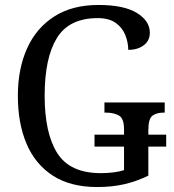

<svg xmlns="http://www.w3.org/2000/svg" viewBox="-20 -744 703 774"><path d="M372 10Q264 10 193 -36Q122 -82 87 -164.5Q52 -247 52 -358Q52 -466 89 -548.5Q126 -631 198.5 -677.5Q271 -724 377 -724Q479 -724 531.5 -692Q584 -660 584 -612Q584 -580 559.5 -561.5Q535 -543 497 -543Q497 -573 485 -603Q473 -633 446 -652Q419 -671 374 -671Q259 -671 209.5 -591Q160 -511 160 -358Q160 -207 211 -126.5Q262 -46 387 -46Q412 -46 436.5 -49Q461 -52 480 -58V-153H361V-201H480V-223Q480 -267 459 -278.5Q438 -290 407 -290H401V-331H644V-290H639Q612 -290 595 -278Q578 -266 578 -219V-201H650V-153H578V-36Q531 -13 481.5 -1.5Q432 10 372 10Z"/></svg>

Font: Noto Serif SemiCondensed
Style: Regular
Weight: 400
Width: 4
Designer: Monotype Design Team
Foundry: Monotype Imaging Inc.
Version: Version 2.013